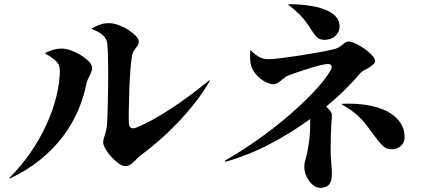

<svg xmlns="http://www.w3.org/2000/svg" viewBox="-20 -838 2040 921"><path d="M25 15Q80 -39 125 -104Q170 -169 201.5 -237.5Q233 -306 250 -374Q267 -442 267 -501Q267 -529 246 -547.5Q225 -566 198 -580V-585Q216 -593 235 -599Q254 -605 277 -605Q296 -605 321 -596Q346 -587 368.5 -573Q391 -559 406.5 -543Q422 -527 422 -512Q422 -503 418.5 -494Q415 -485 410 -475Q405 -465 400.5 -455Q396 -445 394 -434Q381 -369 353 -304.5Q325 -240 280 -181Q235 -122 172 -71Q109 -20 28 18L25 15ZM495 -626Q493 -652 473 -669.5Q453 -687 421 -698V-702Q446 -716 464 -721.5Q482 -727 502 -727Q524 -727 549.5 -717.5Q575 -708 596.5 -694Q618 -680 632 -665Q646 -650 646 -638Q646 -631 642 -623Q640 -619 637.5 -615.5Q635 -612 632 -609Q626 -601 620 -590.5Q614 -580 612 -563Q608 -539 605 -496.5Q602 -454 600.5 -407.5Q599 -361 598 -318Q597 -275 598 -249Q598 -232 607.5 -225.5Q617 -219 634 -226Q669 -240 711 -263Q753 -286 798 -315.5Q843 -345 890.5 -380Q938 -415 984 -453L987 -451Q956 -397 916.5 -346.5Q877 -296 833 -250Q789 -204 743 -164Q697 -124 654 -92Q649 -89 645 -85Q641 -81 636 -76Q632 -72 628 -67.5Q624 -63 619 -59Q599 -41 582 -41Q567 -41 548.5 -54.5Q530 -68 513.5 -86Q497 -104 486 -123.5Q475 -143 475 -155Q475 -165 477 -170Q478 -175 479 -178.5Q480 -182 482 -187Q485 -197 488 -208.5Q491 -220 493 -235Q494 -246 495 -272.5Q496 -299 497 -334.5Q498 -370 498.5 -411Q499 -452 499 -491.5Q499 -531 498 -566.5Q497 -602 495 -626Z M1781 -180Q1759 -210 1742 -232.5Q1725 -255 1707 -273Q1689 -291 1668 -306.5Q1647 -322 1619 -337L1620 -340Q1685 -343 1740.5 -334Q1796 -325 1836 -304.5Q1876 -284 1898.5 -252Q1921 -220 1921 -178Q1921 -155 1903.5 -138.5Q1886 -122 1860 -122Q1851 -122 1843 -123.5Q1835 -125 1826 -131Q1817 -137 1806.5 -148.5Q1796 -160 1781 -180ZM1186 -519Q1181 -533 1180 -553Q1179 -573 1181 -596L1183 -597Q1223 -554 1266 -554Q1287 -554 1327.5 -559Q1368 -564 1413.5 -571Q1459 -578 1503.5 -586Q1548 -594 1578 -601Q1595 -605 1606 -611.5Q1617 -618 1625 -625Q1627 -627 1628.5 -628Q1630 -629 1632 -631Q1634 -632 1635 -633Q1636 -634 1638 -635Q1646 -639 1650 -639Q1665 -639 1687 -628.5Q1709 -618 1729.5 -603.5Q1750 -589 1764.5 -573Q1779 -557 1779 -545Q1779 -537 1771.5 -530Q1764 -523 1752 -515Q1746 -511 1740 -508Q1734 -505 1728 -502Q1716 -495 1709 -488Q1680 -453 1639.5 -412.5Q1599 -372 1545 -327Q1572 -301 1572 -287Q1572 -278 1571 -266Q1570 -254 1569 -235Q1568 -216 1567 -188.5Q1566 -161 1566 -121Q1566 -89 1569 -57Q1572 -25 1572 -9Q1572 4 1570.5 17Q1569 30 1563.5 40Q1558 50 1546.5 56.5Q1535 63 1516 63Q1501 63 1487 53.5Q1473 44 1462.5 29.5Q1452 15 1446 -1.5Q1440 -18 1440 -33Q1440 -40 1440 -46Q1440 -52 1442 -60Q1446 -73 1452 -99Q1457 -120 1462.5 -159Q1468 -198 1468 -244V-267Q1374 -199 1272.5 -146Q1171 -93 1062 -62L1058 -67Q1137 -112 1217 -168.5Q1297 -225 1366 -284.5Q1435 -344 1488 -400.5Q1541 -457 1566 -501Q1572 -512 1570.5 -521.5Q1569 -531 1552 -531Q1542 -531 1519 -525.5Q1496 -520 1468.5 -511.5Q1441 -503 1413.5 -494Q1386 -485 1368 -478Q1361 -475 1355 -472Q1349 -469 1344 -464Q1339 -461 1334.5 -457Q1330 -453 1325 -449Q1316 -442 1308.5 -438Q1301 -434 1291 -434Q1279 -434 1263 -440.5Q1247 -447 1232 -458.5Q1217 -470 1204.5 -485.5Q1192 -501 1186 -519ZM1454 -724Q1422 -771 1363 -815L1364 -818Q1412 -818 1456.5 -812Q1501 -806 1535 -793.5Q1569 -781 1589 -760.5Q1609 -740 1609 -711Q1609 -685 1589 -666Q1569 -647 1537 -647Q1523 -647 1513.5 -651Q1504 -655 1496 -664Q1491 -669 1487 -674.5Q1483 -680 1478 -688Q1473 -696 1467.5 -704.5Q1462 -713 1454 -724Z"/></svg>

Font: XinYuGongZhangJiaSongA
Style: Regular
Weight: 900
Designer: XinYuGong
Foundry: Adobe Systems Incorporated
Version: Version 1.00